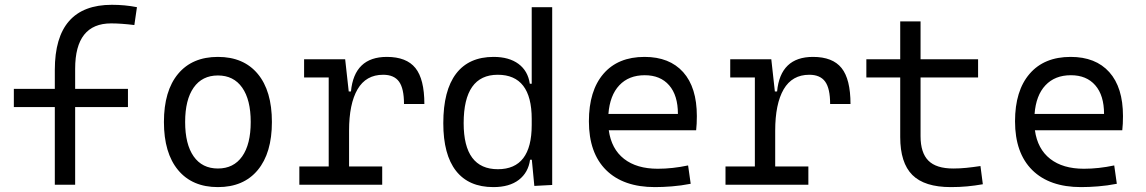

<svg xmlns="http://www.w3.org/2000/svg" viewBox="-20 -762 4728 792"><path d="M206.1 0V-320.3H37.1V-395.5H206.1V-473.6Q206.1 -742.2 441.4 -742.2Q495.6 -742.2 544.9 -732.4L534.2 -658.7Q479 -665.5 438.5 -665.5Q290 -665.5 290 -478.5V-395.5H507.8V-320.3H290V0Z M878.9 9.8Q772.9 9.8 714.6 -60.5Q656.2 -130.9 656.2 -258.8Q656.2 -387.2 714.6 -457.3Q772.9 -527.3 878.9 -527.3Q984.9 -527.3 1043.2 -457.3Q1101.6 -387.2 1101.6 -258.8Q1101.6 -130.9 1043.2 -60.5Q984.9 9.8 878.9 9.8ZM878.9 -66.9Q943.8 -66.9 979 -116.9Q1014.2 -167 1014.2 -258.8Q1014.2 -350.6 979 -400.6Q943.8 -450.7 878.9 -450.7Q814 -450.7 778.8 -400.6Q743.7 -350.6 743.7 -258.8Q743.7 -167 778.8 -116.9Q814 -66.9 878.9 -66.9Z M1419.9 -222.7V-75.2H1556.6V0H1214.8V-75.2H1335.9V-442.4H1234.4V-517.6H1403.8L1418.5 -384.8H1427.7Q1441.4 -527.3 1575.7 -527.3Q1656.7 -527.3 1693.6 -481.4Q1730.5 -435.5 1730.5 -333H1646.5Q1646.5 -397 1626 -425.3Q1605.5 -453.6 1560.5 -453.6Q1489.7 -453.6 1454.8 -393.6Q1419.9 -333.5 1419.9 -222.7Z M2015.1 9.8Q1913.6 9.8 1861.1 -57.1Q1808.6 -124 1808.6 -253.9Q1808.6 -388.7 1861.3 -458Q1914.1 -527.3 2016.1 -527.3Q2079.6 -527.3 2118.7 -498.5Q2157.7 -469.7 2165.5 -416.5H2173.3V-732.4H2257.8V1L2184.1 4.9L2173.8 -103H2166.5Q2159.2 -50.3 2120.4 -20.3Q2081.5 9.8 2015.1 9.8ZM2173.3 -246.1V-271.5Q2173.3 -453.6 2033.2 -453.6Q1892.6 -453.6 1892.6 -253.9Q1892.6 -64 2033.7 -64Q2173.3 -64 2173.3 -246.1Z M2681.6 9.8Q2551.3 9.8 2480.2 -60.5Q2409.2 -130.9 2409.2 -261.7Q2409.2 -387.7 2469.2 -457.5Q2529.3 -527.3 2638.7 -527.3Q2741.7 -527.3 2798.1 -464.4Q2854.5 -401.4 2854.5 -283.2Q2854.5 -250.5 2851.6 -224.6H2491.2Q2502 -147.5 2554.2 -106.7Q2606.4 -65.9 2693.4 -65.9Q2753.9 -65.9 2818.4 -79.6L2829.1 -3.9Q2789.1 3.9 2751.5 6.8Q2713.9 9.8 2681.6 9.8ZM2489.7 -292H2776.4Q2776.4 -368.7 2740.2 -410.2Q2704.1 -451.7 2639.6 -451.7Q2573.7 -451.7 2534.7 -410.2Q2495.6 -368.7 2489.7 -292Z M3177.7 -222.7V-75.2H3314.5V0H2972.7V-75.2H3093.8V-442.4H2992.2V-517.6H3161.6L3176.3 -384.8H3185.5Q3199.2 -527.3 3333.5 -527.3Q3414.6 -527.3 3451.4 -481.4Q3488.3 -435.5 3488.3 -333H3404.3Q3404.3 -397 3383.8 -425.3Q3363.3 -453.6 3318.4 -453.6Q3247.6 -453.6 3212.6 -393.6Q3177.7 -333.5 3177.7 -222.7Z M3902.3 9.8Q3793.5 9.8 3743.4 -40.3Q3693.4 -90.3 3693.4 -196.8V-442.4H3553.7V-517.6H3693.4V-673.8H3777.3V-517.6H4014.6V-442.4H3777.3V-200.2Q3777.3 -131.8 3809.6 -99.4Q3841.8 -66.9 3912.1 -66.9Q3938.5 -66.9 3965.6 -69.6Q3992.7 -72.3 4024.4 -77.1L4034.2 -2Q4001 3.9 3969.5 6.8Q3938 9.8 3902.3 9.8Z M4439.5 9.8Q4309.1 9.8 4238 -60.5Q4167 -130.9 4167 -261.7Q4167 -387.7 4227.1 -457.5Q4287.1 -527.3 4396.5 -527.3Q4499.5 -527.3 4555.9 -464.4Q4612.3 -401.4 4612.3 -283.2Q4612.3 -250.5 4609.4 -224.6H4249Q4259.8 -147.5 4312 -106.7Q4364.3 -65.9 4451.2 -65.9Q4511.7 -65.9 4576.2 -79.6L4586.9 -3.9Q4546.9 3.9 4509.3 6.8Q4471.7 9.8 4439.5 9.8ZM4247.6 -292H4534.2Q4534.2 -368.7 4498 -410.2Q4461.9 -451.7 4397.5 -451.7Q4331.5 -451.7 4292.5 -410.2Q4253.4 -368.7 4247.6 -292Z"/></svg>

Font: Cascadia Code PL SemiLight
Style: Regular
Weight: 350
Monospace: yes
Designer: Aaron Bell
Foundry: Saja Typeworks
Version: Version 2404.023; ttfautohint (v1.8.4)